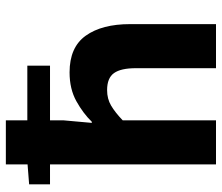

<svg xmlns="http://www.w3.org/2000/svg" viewBox="-70 -670 740 640"><g transform="rotate(-90 300.0 -350.0)"><path d="M72.1 0V-700.5H219V-509.5L210.4 -414H214.1Q242 -442.8 282.6 -465.4Q323.3 -488.1 378.8 -488.1Q462.6 -488.1 501.1 -434.1Q539.6 -380.2 539.6 -286.3V0H392.7V-267.4Q392.7 -316.9 376.4 -339.9Q360.1 -363 319.6 -363Q290.4 -363 267.9 -349.6Q245.4 -336.3 219 -311.1V0ZM5.6 -553.3V-622.9L82.1 -628.9H401V-553.3Z"/></g></svg>

Font: Source Code Pro ExtraLight
Style: Regular
Weight: 200
Monospace: yes
Designer: Paul D. Hunt, Teo Tuominen
Foundry: Adobe
Version: Version 1.026;hotconv 1.1.0;makeotfexe 2.6.0